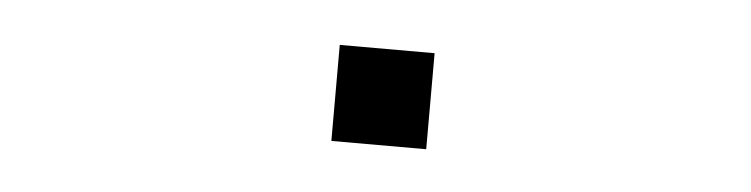

<svg xmlns="http://www.w3.org/2000/svg" viewBox="-25 -442 951 243"><g transform="rotate(5 450.0 -320.0)"><path d="M399.5 -381H520V-259H399.5Z"/></g></svg>

Font: Trispace Expanded
Style: Regular
Weight: 400
Width: 7
Designer: Tyler Finck
Foundry: Etcetera Type Company
Version: Version 1.210; ttfautohint (v1.8.3)